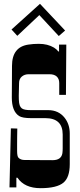

<svg xmlns="http://www.w3.org/2000/svg" viewBox="-20 -984 421 1008"><path d="M42.5 -539.1 43 -638.2Q43 -737.8 129.9 -750Q154.8 -753.9 183.6 -753.9Q230.5 -753.9 263.7 -733.9Q277.8 -725.1 286.1 -713.9H290V-750H328.1L326.2 -485.8H291V-547.9Q291 -569.8 278.1 -582Q265.1 -594.2 240.2 -594.2H129.9Q108.9 -594.2 94.5 -582Q80.1 -569.8 80.1 -547.4Q80.1 -524.9 79.1 -503.2Q78.1 -481.4 78.9 -461.4Q79.6 -441.4 83.5 -430.9Q87.4 -420.4 94.7 -415Q106.4 -405.8 141.1 -405.8H232.9Q287.6 -405.8 319.3 -365.7Q346.2 -331.5 346.2 -283.2V-122.1Q346.2 -53.2 313.5 -25.4Q278.8 3.9 192.9 3.9Q108.9 3.9 71.8 -50.8H65.9V0H29.8L37.1 -310.1L70.8 -309.1Q70.3 -286.6 70.1 -266.6Q69.8 -246.6 69.8 -226.6V-191.9Q69.8 -163.1 77.1 -155.8Q88.4 -144 109.9 -144L170.4 -143.6L255.9 -143.1Q301.8 -143.1 307.6 -179.7Q309.1 -190.9 309.1 -205.1V-277.8Q309.1 -363.8 217.8 -363.8H143.1Q97.7 -363.8 80.1 -375Q42 -399.9 42 -472.2ZM189.9 -963.9 321.8 -823.7 288.6 -794.9 186.5 -904.8 70.8 -795.9 40.5 -829.1Z"/></svg>

Font: Smokum
Style: Regular
Weight: 400
Designer: Astigmatic (AOETI)
Foundry: Astigmatic (AOETI)
Version: Version 1.001